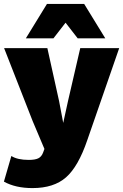

<svg xmlns="http://www.w3.org/2000/svg" viewBox="-24 -746 629 981"><path d="M514 -550H373L311 -630L249 -550H108L216 -726H406ZM585 -500 422 -30Q376 105 313.5 160Q251 215 142 215Q55 215 -4 182L34 51Q65 71 123 71Q155 71 171.5 63Q188 55 196 34L203 15L143 -127L-3 -500H218L278 -229L299 -118L324 -232L386 -500Z"/></svg>

Font: Elaine Sans ExtraBold
Style: Regular
Weight: 800
Designer: Wei Huang
Foundry: Wei Huang
Version: Version 2.001;December 24, 2019;FontCreator 12.0.0.2547 64-b